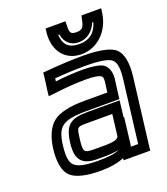

<svg xmlns="http://www.w3.org/2000/svg" viewBox="-136 -800 810 931"><g transform="rotate(-20 269.0 -335.0)"><path d="M485 0 527 -342C535 -408 526 -459 499 -484C473 -508 413 -519 330 -519C276 -519 215 -516 147 -510L124 -508L122 -485L113 -419L110 -391L139 -394C200 -402 254 -406 303 -406C346 -406 370 -402 382 -395C390 -390 392 -384 390 -363L383 -311H263C192 -311 135 -299 104 -275C71 -250 50 -202 43 -144C35 -78 44 -26 73 -1C100 23 153 35 223 35C272 35 315 28 346 14L345 25H370H457H482L485 0ZM180 -141C189 -208 184 -205 256 -205H370L357 -98C354 -72 303 -74 251 -74H233C176 -74 173 -80 180 -141ZM130 -141C121 -64 144 -24 227 -24H245C270 -24 306 -23 338 -31C320 -20 286 -15 229 -15C165 -15 128 -23 109 -40C91 -56 86 -86 93 -144C99 -194 111 -221 131 -236C152 -253 191 -261 257 -261H402H427L430 -286L440 -363C444 -395 433 -425 412 -439C393 -450 356 -456 309 -456C266 -456 219 -453 167 -447L169 -462C226 -467 277 -469 324 -469C403 -469 446 -461 463 -445C479 -430 484 -400 477 -342L438 -25H401L404 -46L419 -171H416L423 -230L426 -255H401H262C172 -255 141 -232 130 -141ZM470 -705H416H393L388 -682C380 -645 371 -637 343 -637C315 -637 308 -645 310 -682V-705H288H234H208L205 -679C198 -597 243 -528 330 -528C417 -528 479 -597 491 -679L495 -705H470ZM436 -655C422 -605 390 -578 336 -578C282 -578 257 -605 255 -655H261C267 -614 295 -587 337 -587C379 -587 414 -614 430 -655H436Z"/></g></svg>

Font: Gamestation Text Outline
Style: Italic
Weight: 400
Designer: Jonas Hecksher
Foundry: Jonas Hecksher, Playtypeª, e-types AS
Version: Version 1.003